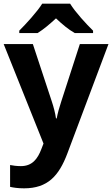

<svg xmlns="http://www.w3.org/2000/svg" viewBox="-20 -786 611 1046"><path d="M362 -766H210C181 -720 122 -656 85 -619V-606H185C220 -628 249 -653 285 -686C320 -653 352 -626 387 -606H487V-619C451 -654 390 -720 362 -766ZM0 -546 217 -4 205 27C185 79 156 119 94 119C71 119 49 116 35 113V232C53 236 77 240 111 240C240 240 301 172 347 50L571 -546H415L314 -234C304 -204 294 -169 289 -141H285C281 -170 272 -204 262 -234L159 -546Z"/></svg>

Font: Noto Sans Canadian Aboriginal
Style: Bold
Weight: 700
Designer: Monotype Design Team, Typotheque's Kevin King
Foundry: Monotype Imaging Inc.
Version: Version 2.004